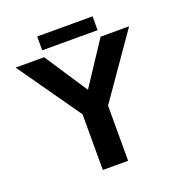

<svg xmlns="http://www.w3.org/2000/svg" viewBox="-148 -974 1035 1101"><g transform="rotate(-20 369.0 -424.0)"><path d="M200.2 -763.7H538.1V-848.1H200.2ZM292 0H446.3V-336.4L715.3 -722.7H541.5L369.1 -461.4L196.8 -722.7H22.9L292 -339.8Z"/></g></svg>

Font: Giphurs ExtraBold
Style: Regular
Weight: 800
Version: Version 1.000